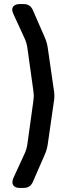

<svg xmlns="http://www.w3.org/2000/svg" viewBox="-20 -825 347 943"><path d="M247 -354Q247 -338 245 -329L214 -113Q210 -89 200 -66L142 67Q129 98 96 98H76Q60 98 50.5 90.5Q41 83 41 70Q41 60 45 51L102 -73Q112 -96 115 -121L144 -330Q146 -348 146 -354Q146 -360 144 -378L115 -586Q112 -611 102 -634L45 -758Q40 -770 40 -777Q40 -790 50 -797.5Q60 -805 76 -805H96Q129 -805 142 -774L200 -641Q210 -618 214 -594L245 -379Q247 -370 247 -354Z"/></svg>

Font: ZCOOL QingKe HuangYou
Style: Regular
Weight: 400
Version: Version 1.000